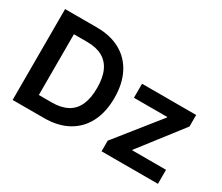

<svg xmlns="http://www.w3.org/2000/svg" viewBox="-123 -1030 1538 1331"><g transform="rotate(30 646.0 -364.0)"><path d="M320.3 0H134.3V-120.6H313.5Q386.7 -120.6 436.3 -147Q485.8 -173.3 510.5 -227.5Q535.2 -281.7 535.2 -364.3Q535.2 -446.8 510.3 -500.5Q485.4 -554.2 436.8 -580.6Q388.2 -606.9 315.9 -606.9H130.9V-727.5H324.2Q433.1 -727.5 511.5 -684.1Q589.8 -640.6 631.8 -559.1Q673.8 -477.5 673.8 -364.3Q673.8 -251 631.8 -169.2Q589.8 -87.4 510.5 -43.7Q431.2 0 320.3 0ZM209.5 -727.5V0H69.3V-727.5ZM781.2 0V-85L1056.6 -429.7V-433.6H790V-545.9H1223.1V-453.6L961.9 -116.2V-112.3H1232.4V0Z"/></g></svg>

Font: Inter
Style: 650
Weight: 650
Designer: Rasmus Andersson
Foundry: rsms
Version: Version 4.001;git-66647c0bb